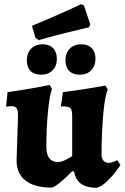

<svg xmlns="http://www.w3.org/2000/svg" viewBox="-20 -883 594 915"><path d="M35 -377Q26 -377 18.5 -376Q11 -375 9 -375L16 -444Q75 -452 137 -463Q199 -474 217 -478L228 -459Q217 -435 209 -354.5Q201 -274 201 -184Q201 -111 255 -111Q270 -111 286 -118Q302 -125 324 -139V-330Q324 -358 316.5 -366.5Q309 -375 284 -376H270L280 -444Q339 -451 401.5 -461.5Q464 -472 482 -475L494 -456Q481 -433 472.5 -343.5Q464 -254 464 -145Q464 -128 473 -117.5Q482 -107 497 -107Q510 -107 524 -113Q538 -119 538 -120L554 -97Q550 -90 533 -67Q516 -44 491 -20Q466 4 442 12Q346 12 334 -63L325 -68Q290 -32 263 -10.5Q236 11 226 11Q144 11 101.5 -22.5Q59 -56 59 -119L66 -332Q66 -357 59 -367Q52 -377 35 -377ZM149 -703 132 -760Q203 -789 274.5 -821Q346 -853 366 -863L380 -857L410 -767L404 -753Q383 -748 310.5 -730.5Q238 -713 164 -692ZM108 -596Q108 -630 128.5 -651Q149 -672 183 -672Q215 -672 233 -653.5Q251 -635 251 -603Q251 -569 230.5 -548Q210 -527 176 -527Q143 -527 125.5 -545Q108 -563 108 -596ZM292 -596Q292 -630 312.5 -651Q333 -672 367 -672Q399 -672 417 -653.5Q435 -635 435 -603Q435 -569 414.5 -548Q394 -527 360 -527Q327 -527 309.5 -545Q292 -563 292 -596Z"/></svg>

Font: Alegreya ExtraBold
Style: Regular
Weight: 800
Designer: Juan Pablo del Peral
Foundry: Huerta Tipografica
Version: Version 2.007; ttfautohint (v1.6)